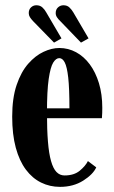

<svg xmlns="http://www.w3.org/2000/svg" viewBox="-20 -718 446 748"><path d="M214 10Q174 10 140 -6.8Q106 -23.5 80.8 -57.2Q55.5 -91 41.5 -142.5Q27.5 -194 27.5 -263.5Q27.5 -336 44.8 -387Q62 -438 90 -469.8Q118 -501.5 149.8 -516.2Q181.5 -531 211 -531Q246 -531 276.5 -514.5Q307 -498 329.8 -467.2Q352.5 -436.5 365.5 -393.8Q378.5 -351 378.5 -298Q378.5 -288 378.2 -277.8Q378 -267.5 377 -257.5H156V-296H250.5Q250.5 -373.5 245.8 -415.8Q241 -458 232.2 -474.8Q223.5 -491.5 211 -491.5Q198 -491.5 187.2 -474Q176.5 -456.5 169.8 -410.8Q163 -365 163 -278Q163 -212.5 166.8 -166.2Q170.5 -120 178.8 -90.8Q187 -61.5 200 -48Q213 -34.5 231.5 -34.5Q268.5 -34.5 290.8 -53Q313 -71.5 322.5 -90.5L355 -66Q342.5 -38.5 304 -14.2Q265.5 10 214 10ZM295.5 -552 215.5 -635Q206.5 -643.5 201.8 -651Q197 -658.5 197 -667Q197 -681 206 -689.2Q215 -697.5 227 -697.5Q241.5 -697.5 250.2 -689.2Q259 -681 265.5 -670L325 -568.5ZM190.5 -552 109.5 -635Q101 -644 96.5 -651.2Q92 -658.5 92 -667Q92 -681 100.8 -689.2Q109.5 -697.5 121.5 -697.5Q136 -697.5 145 -689.2Q154 -681 160 -670L219.5 -568.5Z"/></svg>

Font: Imbue Thin 10pt ExtraBold
Style: Regular
Weight: 800
Version: Version 1.102